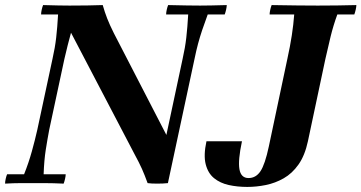

<svg xmlns="http://www.w3.org/2000/svg" viewBox="-30 -722 1425 757"><path d="M552 0Q540 -33 529.5 -56.5Q519 -80 500 -115L250 -593L244 -700Q277 -700 314 -700.5Q351 -701 375 -702Q383 -674 392.5 -649.5Q402 -625 419 -591L626 -190L632 0Q614 2 590 2Q566 2 552 0ZM-10 2Q-10 -6 -7.5 -17Q-5 -28 -2 -35H65Q83 -80 95.5 -125Q108 -170 117 -210L177 -490Q187 -534 191.5 -573.5Q196 -613 199 -665H132Q132 -673 134.5 -684Q137 -695 140 -702Q174 -701 200 -700.5Q226 -700 244 -700L250 -593Q243 -568 237 -544Q231 -520 224 -490L164 -210Q157 -173 150.5 -132Q144 -91 142 -35H229Q229 -28 226.5 -17Q224 -6 221 2Q179 0 146.5 0Q114 0 95 0Q77 0 51 0Q25 0 -10 2ZM632 0 626 -190 690 -490Q700 -534 704.5 -573.5Q709 -613 712 -665H625Q625 -673 627.5 -684Q630 -695 633 -702Q674 -701 707 -700.5Q740 -700 759 -700Q776 -700 802.5 -700.5Q829 -701 864 -702Q864 -695 861.5 -684Q859 -673 856 -665H789Q776 -630 767 -603Q758 -576 751 -550Q744 -524 737 -490ZM945 15Q906 15 872 7.5Q838 0 814 -19.5Q790 -39 781 -74.5Q772 -110 784 -165H924Q908 -90 914 -55Q920 -20 950 -20Q979 -20 997 -47Q1015 -74 1030 -145L1103 -490Q1114 -540 1120.5 -582.5Q1127 -625 1130 -665H1033Q1033 -672 1035.5 -683.5Q1038 -695 1041 -702Q1098 -701 1143.5 -700.5Q1189 -700 1223 -700Q1258 -700 1299.5 -700.5Q1341 -701 1375 -702Q1375 -695 1372.5 -684Q1370 -673 1367 -665H1300Q1284 -621 1273.5 -578Q1263 -535 1253 -490L1184 -165Q1172 -109 1147 -73.5Q1122 -38 1088.5 -19Q1055 0 1018 7.5Q981 15 945 15Z"/></svg>

Font: Poltawski Nowy
Style: Bold Italic
Weight: 700
Italic angle: -12°
Designer: Adam Pótawski, Mateusz Machalski, Borys Kosmynka, Ania Wieluska
Foundry: Capitalics.wtf
Version: Version 1.001;gftools[0.9.25]